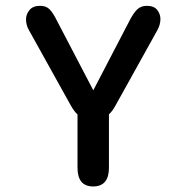

<svg xmlns="http://www.w3.org/2000/svg" viewBox="-20 -646 659 675"><path d="M307.5 9.5Q252.5 9.5 252.5 -56.5V-243.5Q241 -254 229 -275L82 -539.5Q71.5 -557.5 71.5 -578Q71.5 -596 83.8 -610.8Q96 -625.5 121 -625.5Q142 -625.5 154 -613.5Q166 -601.5 179.5 -574.5L308 -328.5L436.5 -575.5Q450 -601.5 463 -613.5Q476 -625.5 496.5 -625.5Q521.5 -625.5 532.8 -611Q544 -596.5 544 -579Q544 -569 541 -558.5Q538 -548 533 -539.5L386 -275Q380.5 -265 375 -257.5Q369.5 -250 363 -244V-56.5Q363 9.5 307.5 9.5Z"/></svg>

Font: Sono ExtraLight Monospace Medium
Style: Regular
Weight: 500
Version: Version 2.112